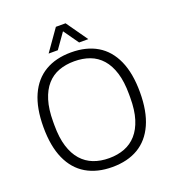

<svg xmlns="http://www.w3.org/2000/svg" viewBox="-155 -987 1010 1118"><g transform="rotate(-20 350.0 -428.0)"><path d="M350 12Q256 12 189 -27.5Q122 -67 86.5 -146Q51 -225 51 -343Q51 -461 86.5 -540Q122 -619 189 -658.5Q256 -698 350 -698Q445 -698 511.5 -658.5Q578 -619 613.5 -540Q649 -461 649 -343Q649 -225 613.5 -146Q578 -67 511.5 -27.5Q445 12 350 12ZM350 -43Q403 -43 446 -59.5Q489 -76 520 -111Q551 -146 568 -200.5Q585 -255 585 -332V-354Q585 -431 568 -486Q551 -541 520 -576Q489 -611 446 -627Q403 -643 350 -643Q297 -643 254 -627Q211 -611 180 -576Q149 -541 132 -486Q115 -431 115 -354V-332Q115 -255 132 -200.5Q149 -146 180 -111Q211 -76 254 -59.5Q297 -43 350 -43ZM226 -736 319 -868H379L472 -736H415L333 -852H365L283 -736Z"/></g></svg>

Font: Archivo SemiCondensed ExtraLight
Style: Regular
Weight: 250
Width: 4
Designer: Hector Gatti
Foundry: Omnibus-Type
Version: Version 2.001